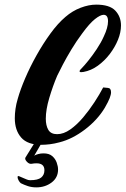

<svg xmlns="http://www.w3.org/2000/svg" viewBox="-20 -620 543 830"><path d="M159 6Q99 6 71.5 -25.5Q44 -57 44 -109Q44 -128 47 -149.5Q50 -171 57 -194Q68 -233 89 -282Q110 -331 138 -381Q166 -431 198 -475Q230 -519 263 -547Q293 -573 328.5 -586.5Q364 -600 396 -600Q454 -600 478.5 -574Q503 -548 503 -510Q503 -480 490 -448Q477 -416 454.5 -386.5Q432 -357 403 -336Q374 -315 341 -309Q337 -308 331 -308Q324 -308 324 -312Q324 -315 328 -319.5Q332 -324 336 -328Q344 -336 361.5 -357.5Q379 -379 398 -407.5Q417 -436 429 -463Q447 -501 447 -528Q447 -556 428 -556Q414 -556 390.5 -537.5Q367 -519 335 -475Q311 -443 289.5 -407.5Q268 -372 252 -341.5Q236 -311 227 -292Q208 -247 193 -196.5Q178 -146 178 -107Q178 -77 189 -58.5Q200 -40 227 -40Q255 -40 284 -60.5Q313 -81 339.5 -112.5Q366 -144 388.5 -178.5Q411 -213 426 -242Q433 -241 446.5 -240Q460 -239 460 -221Q460 -211 454 -195.5Q448 -180 433 -154Q401 -101 347 -60Q293 -19 238 -5Q216 1 196 3.5Q176 6 159 6ZM137 190Q117 190 100.5 184.5Q84 179 70 172Q65 168 60.5 160Q56 152 56 145.5Q56 139 63 142Q85 151 93.5 155Q102 159 110 159Q144 159 158 147.5Q172 136 172 116Q172 86 138 86Q127 86 117 88Q106 90 96 79Q86 68 90 61L126 3Q132 0 143 0Q154 0 157 3L128 53Q134 49 145 46Q156 43 168 43Q192 43 205.5 54.5Q219 66 225 82.5Q231 99 231 113Q231 148 203 169Q175 190 137 190Z"/></svg>

Font: Praise
Style: Regular
Weight: 400
Designer: Robert E. Leuschke
Foundry: Robert E. Leuschke
Version: Version 1.100; ttfautohint (v1.8.3)